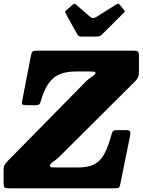

<svg xmlns="http://www.w3.org/2000/svg" viewBox="-70 -1026 778 1046"><path d="M-50.5 -31V-96Q-50.5 -119 -44.2 -128.5Q-38 -138 -27.5 -149.5L401 -585Q408 -592 419.8 -600Q431.5 -608 441 -615.5Q450.5 -623 450.5 -628Q450.5 -634.5 441 -635.5Q431.5 -636.5 418.5 -636.5H343Q262 -636.5 219.5 -599.2Q177 -562 154 -479.5Q150 -464 144.8 -458.5Q139.5 -453 120.5 -453H72.5Q54.5 -453 51.2 -458Q48 -463 51 -477.5L99.5 -727Q102.5 -742 108.8 -746Q115 -750 132.5 -750H658.5Q676.5 -750 681.8 -744.8Q687 -739.5 687 -721.5V-637Q687 -614 681.5 -603.2Q676 -592.5 664.5 -581.5L251.5 -170.5Q238 -158 220 -145.2Q202 -132.5 202 -123Q202 -115.5 212 -114.5Q222 -113.5 244.5 -113.5H352Q408.5 -113.5 442.2 -130.2Q476 -147 497 -185.2Q518 -223.5 536 -288Q540.5 -304.5 544.8 -310.8Q549 -317 569.5 -317H617Q636.5 -317 639 -309Q641.5 -301 638.5 -285.5L586.5 -28.5Q583 -9 578.2 -4.5Q573.5 0 551 0H-18.5Q-40 0 -45.2 -5Q-50.5 -10 -50.5 -31ZM352 -837 286.5 -955Q281.5 -963.5 292.5 -971.5L326.5 -1000.5Q334 -1006 336.5 -1005.8Q339 -1005.5 345 -1000.5L422 -933.5Q436 -922 454.5 -933.5L564.5 -1002.5Q572 -1007 575.2 -1005.8Q578.5 -1004.5 583 -999.5L605 -972.5Q610 -966.5 609.8 -963.8Q609.5 -961 602.5 -954.5L483.5 -836Q474 -826.5 455.5 -826.5H377Q365.5 -826.5 360.5 -829Q355.5 -831.5 352 -837Z"/></svg>

Font: Besley* Narrow Heavy
Style: Italic
Weight: 800
Width: 4
Italic angle: -13°
Designer: Owen Earl
Foundry: indestructible type*
Version: Version 3.000; ttfautohint (v1.8.3)